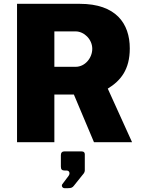

<svg xmlns="http://www.w3.org/2000/svg" viewBox="-20 -743 757 1003"><path d="M670 0 543 -280C610 -321 658 -379 658 -490C658 -621 585 -723 397 -723H69V0H264V-249H366L471 0ZM375 -394H264V-579H375C419 -579 462 -538 462 -488C462 -441 425 -394 375 -394ZM317 240H335C352 240 359 237 367 226L419 161C420 158 423 153 423 148V63C423 54 418 48 407 48H315C305 48 298 54 298 67V127C298 142 303 148 320 148H329C342 148 348 163 338 176L305 220C300 228 306 240 317 240Z"/></svg>

Font: United Sans Black
Style: Regular
Weight: 900
Designer: Pablo Impallari, Rodrigo Fuenzalida (Modified by Dan O. Williams)
Version: Version 1.000;PS 001.000;hotconv 1.0.88;makeotf.lib2.5.64775